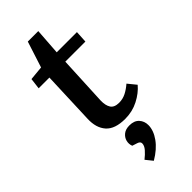

<svg xmlns="http://www.w3.org/2000/svg" viewBox="-303 -730 1075 1075"><g transform="rotate(-45 234.5 -192.5)"><path d="M46 -515 130 -523 180 -678H263L252 -521H412L408 -450H249L235 -156Q234 -118 248 -96Q262 -74 300 -74Q329 -74 354.5 -87Q380 -100 404 -121L444 -72Q414 -36 365.5 -11Q317 14 260 14Q179 14 143.5 -26Q108 -66 111 -136L123 -450H38ZM207 293 174 252Q197 234 213.5 215Q230 196 230 178Q230 164 212 158L181 148Q173 127 178.5 106Q184 85 202 70.5Q220 56 250 56Q288 56 307.5 77.5Q327 99 327 130Q327 172 296 215.5Q265 259 207 293Z"/></g></svg>

Font: Literata 7pt SemiBold
Style: Italic
Weight: 600
Italic angle: -2°
Designer: Latin by Veronika Burian and Jose Scaglione. Greek by Irene Vlachou. Cyrillic by Vera Evstafieva
Foundry: TypeTogether
Version: Version 3.002